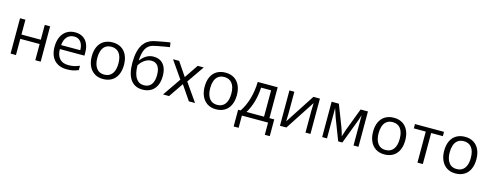

<svg xmlns="http://www.w3.org/2000/svg" viewBox="-26 -1696 7185 2813"><g transform="rotate(15 3566.5 -290.0)"><path d="M85.4 -536.1H167V-311H460.4V-536.1H542V0H460.4V-245.6H167V0H85.4Z M681.6 -264.2Q681.6 -350.1 710.7 -413.8Q739.7 -477.5 794.2 -511.7Q848.6 -545.9 922.4 -545.9Q989.3 -545.9 1037.8 -516.6Q1086.4 -487.3 1112.3 -431.9Q1138.2 -376.5 1138.2 -300.8V-251H765.6Q766.6 -156.2 812.5 -106Q858.4 -55.7 942.9 -55.7Q990.7 -55.7 1026.9 -63Q1063 -70.3 1113.8 -91.3V-25.4Q1069.8 -5.9 1029.5 2Q989.3 9.8 937.5 9.8Q857.4 9.8 799.8 -22.5Q742.2 -54.7 711.9 -116.2Q681.6 -177.7 681.6 -264.2ZM923.8 -482.9Q856.9 -482.9 816.2 -438.7Q775.4 -394.5 768.6 -312H1058.6Q1058.6 -364.7 1042.2 -403.3Q1025.9 -441.9 995.6 -462.4Q965.3 -482.9 923.8 -482.9Z M1244.6 -269Q1244.6 -356 1273.9 -418.2Q1303.2 -480.5 1358.6 -513.2Q1414.1 -545.9 1490.2 -545.9Q1565.4 -545.9 1620.1 -512.5Q1674.8 -479 1704.1 -416.5Q1733.4 -354 1733.4 -269Q1733.4 -182.1 1704.1 -119.4Q1674.8 -56.6 1619.4 -23.4Q1564 9.8 1487.3 9.8Q1411.6 9.8 1356.9 -25.4Q1302.2 -60.5 1273.4 -123.8Q1244.6 -187 1244.6 -269ZM1608.4 -112.8Q1649.4 -167 1649.4 -269Q1649.4 -373.5 1605 -428.2Q1584.5 -453.1 1555.2 -466.3Q1525.9 -479.5 1488.3 -479.5Q1423.8 -479.5 1383.8 -440.9Q1356.9 -414.6 1342.8 -370.8Q1328.6 -327.1 1328.6 -269Q1328.6 -217.8 1339.8 -177.7Q1351.1 -137.7 1372.6 -110.4Q1412.6 -57.1 1489.3 -57.1Q1527.8 -57.1 1557.9 -71.3Q1587.9 -85.4 1608.4 -112.8Z M1843.3 -334Q1843.3 -517.6 1908.7 -615.2Q1961.9 -693.8 2058.6 -718.3Q2075.2 -722.7 2118.9 -731.4Q2162.6 -740.2 2198.7 -746.6L2305.7 -764.6L2316.9 -695.3L2249 -684.6Q2097.2 -658.7 2059.1 -646.5Q1995.1 -625 1963.1 -564.9Q1931.2 -504.9 1925.3 -392.1H1929.7Q1974.6 -448.2 2021.5 -473.9Q2068.4 -499.5 2122.6 -499.5Q2186.5 -499.5 2231.9 -471.4Q2277.3 -443.4 2301 -389.4Q2324.7 -335.4 2324.7 -258.8Q2324.7 -174.8 2296.4 -114.5Q2268.1 -54.2 2214.4 -22.2Q2160.6 9.8 2086.4 9.8Q1968.8 9.8 1906 -76.4Q1843.3 -162.6 1843.3 -334ZM2240.2 -251.5Q2240.2 -341.3 2206.1 -387.5Q2171.9 -433.6 2107.9 -433.6Q2055.2 -433.6 2007.6 -402.1Q1960 -370.6 1925.8 -315.4Q1925.8 -253.9 1937.3 -203.6Q1948.7 -153.3 1972.7 -119.1Q2014.6 -57.1 2091.3 -57.1Q2163.1 -57.1 2201.7 -107.2Q2240.2 -157.2 2240.2 -251.5Z M2586.9 -274.9 2405.8 -536.1H2499L2639.6 -328.1L2779.8 -536.1H2871.6L2691.4 -274.9L2883.3 0H2789.6L2639.6 -220.7L2489.3 0H2397.9Z M2957 -269Q2957 -356 2986.3 -418.2Q3015.6 -480.5 3071 -513.2Q3126.5 -545.9 3202.6 -545.9Q3277.8 -545.9 3332.5 -512.5Q3387.2 -479 3416.5 -416.5Q3445.8 -354 3445.8 -269Q3445.8 -182.1 3416.5 -119.4Q3387.2 -56.6 3331.8 -23.4Q3276.4 9.8 3199.7 9.8Q3124 9.8 3069.3 -25.4Q3014.6 -60.5 2985.8 -123.8Q2957 -187 2957 -269ZM3320.8 -112.8Q3361.8 -167 3361.8 -269Q3361.8 -373.5 3317.4 -428.2Q3296.9 -453.1 3267.6 -466.3Q3238.3 -479.5 3200.7 -479.5Q3136.2 -479.5 3096.2 -440.9Q3069.3 -414.6 3055.2 -370.8Q3041 -327.1 3041 -269Q3041 -217.8 3052.2 -177.7Q3063.5 -137.7 3085 -110.4Q3125 -57.1 3201.7 -57.1Q3240.2 -57.1 3270.3 -71.3Q3300.3 -85.4 3320.8 -112.8Z M3518.6 -68.4H3556.6Q3617.7 -157.2 3652.3 -276.9Q3687 -396.5 3690.9 -536.1H3993.2V-68.4H4066.4V185.5H3991.2V0H3594.2V185.5H3518.6ZM3911.6 -68.4V-468.3H3759.8Q3752.9 -351.1 3724.9 -252.4Q3696.8 -153.8 3645.5 -68.4Z M4171.4 -536.1H4246.1V-209.5Q4246.1 -183.6 4243.2 -106.4L4242.2 -85.9L4535.2 -536.1H4633.8V0H4558.6V-327.1Q4558.6 -374 4562 -449.2L4269 0H4171.4Z M4811.5 -536.1H4921.4L5048.8 -206.5Q5058.1 -181.2 5068.8 -145.8Q5079.6 -110.4 5085.9 -85Q5111.8 -168.5 5121.6 -195.8L5251 -536.1H5362.3V0H5287.1V-366.2V-458.5Q5272.9 -411.6 5261.7 -379.9L5117.7 0H5054.7L5005.4 -127.4Q4972.2 -211.9 4928.7 -327.1Q4912.6 -371.6 4884.8 -460V-355.5V0H4811.5Z M5511.2 -269Q5511.2 -356 5540.5 -418.2Q5569.8 -480.5 5625.2 -513.2Q5680.7 -545.9 5756.8 -545.9Q5832 -545.9 5886.7 -512.5Q5941.4 -479 5970.7 -416.5Q6000 -354 6000 -269Q6000 -182.1 5970.7 -119.4Q5941.4 -56.6 5886 -23.4Q5830.6 9.8 5753.9 9.8Q5678.2 9.8 5623.5 -25.4Q5568.8 -60.5 5540 -123.8Q5511.2 -187 5511.2 -269ZM5875 -112.8Q5916 -167 5916 -269Q5916 -373.5 5871.6 -428.2Q5851.1 -453.1 5821.8 -466.3Q5792.5 -479.5 5754.9 -479.5Q5690.4 -479.5 5650.4 -440.9Q5623.5 -414.6 5609.4 -370.8Q5595.2 -327.1 5595.2 -269Q5595.2 -217.8 5606.4 -177.7Q5617.7 -137.7 5639.2 -110.4Q5679.2 -57.1 5755.9 -57.1Q5794.4 -57.1 5824.5 -71.3Q5854.5 -85.4 5875 -112.8Z M6256.8 -470.7H6075.7V-536.1H6516.1V-470.7H6338.4V0H6256.8Z M6589.8 -269Q6589.8 -356 6619.1 -418.2Q6648.4 -480.5 6703.9 -513.2Q6759.3 -545.9 6835.4 -545.9Q6910.6 -545.9 6965.3 -512.5Q7020 -479 7049.3 -416.5Q7078.6 -354 7078.6 -269Q7078.6 -182.1 7049.3 -119.4Q7020 -56.6 6964.6 -23.4Q6909.2 9.8 6832.5 9.8Q6756.8 9.8 6702.1 -25.4Q6647.5 -60.5 6618.7 -123.8Q6589.8 -187 6589.8 -269ZM6953.6 -112.8Q6994.6 -167 6994.6 -269Q6994.6 -373.5 6950.2 -428.2Q6929.7 -453.1 6900.4 -466.3Q6871.1 -479.5 6833.5 -479.5Q6769 -479.5 6729 -440.9Q6702.1 -414.6 6688 -370.8Q6673.8 -327.1 6673.8 -269Q6673.8 -217.8 6685.1 -177.7Q6696.3 -137.7 6717.8 -110.4Q6757.8 -57.1 6834.5 -57.1Q6873 -57.1 6903.1 -71.3Q6933.1 -85.4 6953.6 -112.8Z"/></g></svg>

Font: Viking Open Sans
Style: Regular
Weight: 400
Foundry: Ascender Corporation
Version: Version 2.001